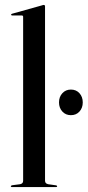

<svg xmlns="http://www.w3.org/2000/svg" viewBox="-20 -756 354 776"><path d="M162 -730.5V-26Q162 -20 165 -16.5Q168 -13 174.5 -11.5L206 -7Q209 -6.5 210 -5.5Q211 -4.5 211 -3Q211 -2 210 -1Q209 0 206.5 0H27Q26 0 24.8 -1Q23.5 -2 23.5 -3Q23.5 -4 25.2 -5.5Q27 -7 30.5 -7.5L61.5 -11.5Q68 -13 70.8 -16.5Q73.5 -20 73.5 -25.5V-688Q73.5 -690.5 72.2 -692Q71 -693.5 67.5 -693.5H28.5Q27 -693.5 26 -694.5Q25 -695.5 25 -697Q25 -698.5 26 -699.2Q27 -700 29 -700.5L148.5 -734Q152.5 -735.5 154.2 -735.8Q156 -736 157.5 -736Q160 -736 161 -734.2Q162 -732.5 162 -730.5ZM266.5 -290.5Q245.5 -290.5 232 -305.2Q218.5 -320 218.5 -342Q218.5 -364.5 232 -379.2Q245.5 -394 266.5 -394Q288 -394 301.2 -379.2Q314.5 -364.5 314.5 -342Q314.5 -320 301.2 -305.2Q288 -290.5 266.5 -290.5Z"/></svg>

Font: Fraunces 120pt
Style: Regular
Weight: 400
Version: Version 1.000;[b76b70a41]